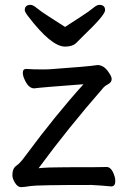

<svg xmlns="http://www.w3.org/2000/svg" viewBox="-20 -755 530 791"><path d="M67 16Q53 16 42 -1.5Q31 -19 31 -34Q31 -47 35 -57Q39 -67 51 -75Q63 -83 87 -116Q210 -282 324 -408Q149 -395 121 -391Q97 -391 81 -428Q74 -443 74 -455Q74 -471 88 -471Q115 -469 152 -469Q180 -469 189 -470Q345 -481 382 -487Q410 -487 431 -452Q440 -439 440 -429Q440 -416 426 -408.5Q412 -401 407 -395Q257 -223 139 -62Q176 -66 253 -66Q403 -66 419 -67Q435 -67 445 -46.5Q455 -26 455 -9Q455 13 438 13Q397 9 357 7Q132 7 105 11.5Q78 16 67 16ZM248 -563Q191 -563 95 -689Q82 -706 82 -713Q82 -735 106 -735Q116 -735 132 -721.5Q148 -708 182 -686.5Q216 -665 248 -644Q280 -665 313.5 -686.5Q347 -708 363 -721.5Q379 -735 389 -735Q413 -735 413 -713Q413 -693 324 -608Q310 -594 294.5 -578.5Q279 -563 248 -563Z"/></svg>

Font: LXGW WenKai Lite Medium
Style: Regular
Weight: 500
Designer: LXGW / Fontworks Inc.
Foundry: LXGW / Fontworks Inc.
Version: Version 1.511; March 25, 2025